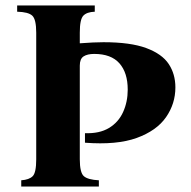

<svg xmlns="http://www.w3.org/2000/svg" viewBox="-20 -685 703 705"><path d="M58 0V-23Q87 -25 100 -38Q113 -51 113 -100V-565Q113 -614 98.5 -627.5Q84 -641 43 -642V-665H328V-642Q299 -641 286 -627.5Q273 -614 273 -565V-526Q299 -528 321 -529Q343 -530 360 -530Q459 -530 517 -508.5Q575 -487 599.5 -450Q624 -413 624 -364Q624 -304 589.5 -254.5Q555 -205 482 -178.5Q409 -152 292 -161V-196Q345 -194 380 -215Q415 -236 432 -273.5Q449 -311 449 -356Q449 -418 418.5 -452.5Q388 -487 326 -487Q301 -487 287 -478Q273 -469 273 -444V-100Q273 -51 288 -38Q303 -25 343 -23V0Z"/></svg>

Font: Bona Nova SC
Style: Bold
Weight: 700
Designer: Mateusz Machalski
Foundry: Capitalics
Version: Version 4.001; ttfautohint (v1.8.4.7-5d5b)